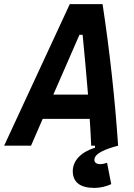

<svg xmlns="http://www.w3.org/2000/svg" viewBox="-52 -714 658 941"><path d="M411.6 207C439.5 207 470.7 199.2 493.2 188.5L472.7 84C461.4 87.9 449.7 90.3 439.5 90.3C420.9 90.3 410.6 83 410.6 69.3C410.6 37.6 465.8 16.1 526.9 0C511.2 -231.4 485.8 -462.4 450.7 -693.8H290L-31.7 0H100.1L157.2 -131.3H387.7C390.6 -87.4 393.1 -43.9 395 0H413.6V9.8C344.7 31.2 304.7 73.7 304.7 124.5C304.7 179.7 341.3 207 411.6 207ZM209.5 -250.5 337.4 -543.5H353C362.3 -445.8 371.6 -348.1 379.4 -250.5Z"/></svg>

Font: Cascadia Mono NF
Style: Bold Italic
Weight: 700
Italic angle: -10°
Monospace: yes
Designer: Aaron Bell
Foundry: Saja Typeworks
Version: Version 2404.023